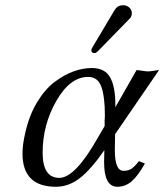

<svg xmlns="http://www.w3.org/2000/svg" viewBox="-20 -702 628 734"><path d="M420 -189 419 -131V-128Q419 -49 452 -49Q470 -49 482 -56.5Q494 -64 511 -86L534 -77Q507 -29 483 -8.5Q459 12 429 12Q378 12 378 -81V-89L379 -128Q327 -53 284.5 -20.5Q242 12 194 12Q66 12 66 -115Q66 -150 77 -196Q92 -262 122 -311.5Q152 -361 188.5 -388.5Q225 -416 261 -429Q297 -442 331 -442Q380 -442 400.5 -407Q421 -372 421 -302V-293V-292L502 -434Q509 -434 524 -431.5Q539 -429 546 -429Q553 -429 567.5 -431.5Q582 -434 588 -434ZM317 -408Q248 -408 195.5 -316.5Q143 -225 143 -118Q143 -22 207 -22Q268 -22 356 -179L380 -220V-241Q380 -245 380.5 -251Q381 -257 381 -260Q381 -332 367.5 -370Q354 -408 317 -408ZM451 -682Q465 -682 474.5 -673Q484 -664 484 -651Q484 -646 483 -644Q481 -635 474 -629L355 -507Q347 -499 342 -499Q329 -499 329 -510Q329 -512 330 -513Q330 -516 334 -522L419 -665Q430 -682 451 -682Z"/></svg>

Font: Linux Libertine O
Style: Italic
Weight: 400
Italic angle: -12°
Designer: Philipp H. Poll
Foundry: Philipp H. Poll
Version: Version 5.1.6